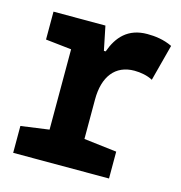

<svg xmlns="http://www.w3.org/2000/svg" viewBox="-88 -639 677 718"><g transform="rotate(15 250.0 -279.5)"><path d="M26 0H397V-104L270 -119V-272C270 -361 311 -414 385 -414C409 -414 436 -409 456 -398L493 -539C460 -555 426 -559 396 -559C321 -559 283 -515 262 -456H255L236 -549H35V-441L135 -430V-119L26 -104Z"/></g></svg>

Font: Noto Sans Mono ExtraCondensed ExtraBold
Style: Regular
Weight: 800
Width: 2
Designer: Monotype Design Team
Foundry: Monotype Imaging Inc.
Version: Version 2.014